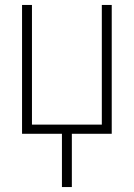

<svg xmlns="http://www.w3.org/2000/svg" viewBox="-20 -540 540 775"><path d="M230 215V0H69V-520H109V-37H391V-520H431V0H270V215Z"/></svg>

Font: Iosevka Extralight
Style: Regular
Weight: 200
Monospace: yes
Designer: Belleve Invis
Foundry: Belleve Invis
Version: Version 32.0.1; ttfautohint (v1.8.4)